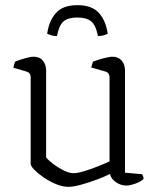

<svg xmlns="http://www.w3.org/2000/svg" viewBox="-20 -720 611 745"><path d="M246 5Q223 5 197.5 -5.5Q172 -16 149.5 -31.5Q127 -47 113 -61.5Q99 -76 99 -84V-420Q99 -429 95 -434.5Q91 -440 81 -443L32 -457Q33 -465 35.5 -471.5Q38 -478 39 -481Q53 -487 76 -493.5Q99 -500 110 -500Q134 -500 146.5 -484.5Q159 -469 159 -446V-109Q169 -97 187.5 -83Q206 -69 227.5 -58.5Q249 -48 265 -48Q280 -48 305.5 -55.5Q331 -63 358.5 -74Q386 -85 405 -94V-420Q405 -429 400.5 -435Q396 -441 387 -443L334 -458Q336 -466 338 -472Q340 -478 341 -481Q351 -485 366 -489.5Q381 -494 395 -497Q409 -500 416 -500Q439 -500 452 -485Q465 -470 465 -446V-50L531 -44Q534 -40 535.5 -35.5Q537 -31 537 -26Q531 -19 518.5 -13Q506 -7 492.5 -3.5Q479 0 471 0Q448 0 429 -13.5Q410 -27 407 -45Q385 -34 354 -22.5Q323 -11 293.5 -3Q264 5 246 5ZM280 -700Q337 -700 364 -669.5Q391 -639 398 -589Q392 -586 382 -583Q372 -580 360 -580Q352 -622 334 -637Q316 -652 280 -652Q244 -652 226.5 -637Q209 -622 201 -580Q188 -580 179 -583Q170 -586 163 -589Q170 -639 197 -669.5Q224 -700 280 -700Z"/></svg>

Font: Texturina Medium 12pt Thin
Style: Regular
Weight: 250
Version: Version 1.002